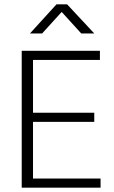

<svg xmlns="http://www.w3.org/2000/svg" viewBox="-20 -864 527 884"><path d="M80 -630H440V-588H132V-345H414V-303H132V-42H443V0H80ZM240 -844H289L414 -710H354L264 -809L174 -710H118Z"/></svg>

Font: Ek Mukta ExtraLight
Style: Regular
Weight: 275
Designer: Girish Dalvi and Yashodeep Gholap
Foundry: Ek Type
Version: Version 2.538;PS 1.002;hotconv 16.6.51;makeotf.lib2.5.65220;